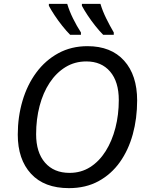

<svg xmlns="http://www.w3.org/2000/svg" viewBox="-20 -964 761 994"><path d="M337 10Q209 10 140.5 -64.5Q72 -139 72 -267Q72 -359 96.5 -442Q121 -525 168 -588.5Q215 -652 282 -688.5Q349 -725 433 -725Q555 -725 622.5 -650Q690 -575 690 -444Q690 -351 667.5 -269Q645 -187 600.5 -124.5Q556 -62 490 -26Q424 10 337 10ZM340 -69Q400 -69 447 -99Q494 -129 527 -181.5Q560 -234 577.5 -302Q595 -370 595 -446Q595 -541 550 -593.5Q505 -646 427 -646Q367 -646 319 -616.5Q271 -587 237 -535.5Q203 -484 185 -415.5Q167 -347 167 -269Q167 -175 213 -122Q259 -69 340 -69ZM514 -784Q495 -803 473.5 -830Q452 -857 433.5 -885Q415 -913 404 -934V-944H500Q511 -907 530 -868.5Q549 -830 569 -796V-784ZM343 -784Q324 -803 302.5 -830Q281 -857 262.5 -885Q244 -913 233 -934V-944H328Q339 -907 358 -868.5Q377 -830 399 -796V-784Z"/></svg>

Font: Noto Sans
Style: Italic
Weight: 400
Italic angle: -12°
Designer: Monotype Design Team
Foundry: Monotype Imaging Inc.
Version: Version 2.013; ttfautohint (v1.8.4.7-5d5b)